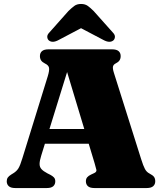

<svg xmlns="http://www.w3.org/2000/svg" viewBox="-20 -949 828 969"><path d="M178.5 -298H470.5L471 -223.5H177.5ZM259 -34Q259 -18.5 248.8 -9.2Q238.5 0 216.5 0H56.5Q35 0 24.5 -9.2Q14 -18.5 14 -34Q14 -45 19.2 -52.8Q24.5 -60.5 36.5 -68L47 -74.5Q63.5 -84.5 72.8 -99.2Q82 -114 93 -150.5L221 -564Q230 -593.5 227.5 -606.8Q225 -620 207 -628.5Q193 -635.5 187.2 -644.5Q181.5 -653.5 181.5 -666Q181.5 -682 192 -691Q202.5 -700 224.5 -700H546Q568 -700 578.5 -691Q589 -682 589 -666Q589 -652.5 582.8 -643.8Q576.5 -635 565 -629.5Q552.5 -623.5 550.2 -613.2Q548 -603 555 -581L692.5 -145.5Q703 -112 711.5 -96.2Q720 -80.5 734 -73.5Q751.5 -64.5 757.5 -56Q763.5 -47.5 763.5 -34Q763.5 -18.5 753 -9.2Q742.5 0 720.5 0H456.5Q434 0 423.8 -9.2Q413.5 -18.5 413.5 -34Q413.5 -46.5 420 -54.2Q426.5 -62 439.5 -68L455.5 -75.5Q468.5 -81.5 466.5 -91.8Q464.5 -102 457.5 -125L310.5 -612.5L331.5 -627L188 -163.5Q180 -138 179.8 -122.2Q179.5 -106.5 189 -95.8Q198.5 -85 219.5 -74L233.5 -67Q245 -61 252 -53.8Q259 -46.5 259 -34ZM437 -832H341L501.5 -747.5Q533.5 -730 552 -745Q559 -751 560 -762.2Q561 -773.5 548.5 -786L452.5 -893.5Q436.5 -909.5 423 -919.2Q409.5 -929 389 -929Q368.5 -929 355.2 -919.2Q342 -909.5 325.5 -893.5L230 -786Q217.5 -773.5 218.5 -762.2Q219.5 -751 226.5 -745Q245 -730 276.5 -747.5Z"/></svg>

Font: Fraunces
Style: Regular
Weight: 900
Version: Version 1.000;[b76b70a41]